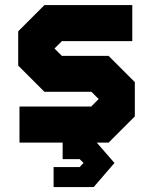

<svg xmlns="http://www.w3.org/2000/svg" viewBox="-20 -560 601 754"><path d="M190.5 174.5V96H293L308 80L293 65H226V0H56.5V-141.5H338L367.5 -171L339 -199.5H154.5L51.5 -302.5V-437L154.5 -540H499.5V-398.5H223L194 -369.5L223 -340.5H406.5L509.5 -237.5V-103L406.5 0H360L429.5 80L348 174.5Z"/></svg>

Font: Tourney Condensed Black
Style: Regular
Weight: 900
Width: 3
Designer: Tyler Finck
Foundry: Etcetera Type Co
Version: Version 1.010; ttfautohint (v1.8.3)